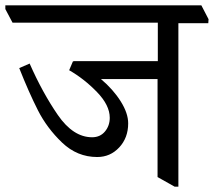

<svg xmlns="http://www.w3.org/2000/svg" viewBox="-51 -665 801 719"><path d="M729 -578H617V34H603L539 -2V-369H327Q373 -330 401 -285.5Q429 -241 429 -203Q429 -149 395.5 -113Q362 -77 313 -77Q238 -77 181.5 -131Q125 -185 91 -252Q57 -319 21 -410L60 -427Q108 -318 165.5 -234.5Q223 -151 294 -151Q324 -151 342 -172.5Q360 -194 360 -224Q360 -271 312 -320.5Q264 -370 208 -402L222 -435H225L224 -436H540V-580H-4L-31 -631V-645H703L730 -593Z"/></svg>

Font: Martel
Style: Regular
Weight: 400
Designer: Dan Reynolds
Foundry: Dan Reynolds
Version: Version 1.001; ttfautohint (v1.1) -l 5 -r 5 -G 72 -x 0 -D la